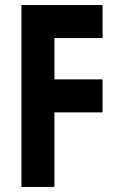

<svg xmlns="http://www.w3.org/2000/svg" viewBox="-20 -742 492 762"><path d="M196 -296V0H65V-722H387V-591H196V-427H387V-296Z"/></svg>

Font: PostBus
Style: Regular
Weight: 400
Designer: Peter Wiegel
Version: Version 1.001